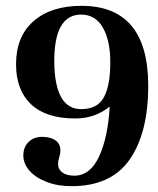

<svg xmlns="http://www.w3.org/2000/svg" viewBox="-20 -627 540 658"><path d="M225 11Q176 11 139 -4Q102 -18 81 -42Q60 -66 60 -94Q60 -123 78 -140.5Q96 -158 124 -158Q153 -158 170 -146Q187 -134 187 -112Q187 -100 183 -88Q179 -76 179 -65Q179 -47 193.5 -36Q208 -25 235 -25Q289 -25 319.5 -90.5Q350 -156 356 -262Q306 -221 238 -221Q138 -221 86.5 -269.5Q35 -318 35 -407Q35 -502 95 -554.5Q155 -607 259 -607Q488 -607 488 -333Q488 -172 424.5 -80.5Q361 11 225 11ZM258 -253Q314 -253 336 -293.5Q358 -334 358 -413Q358 -488 332.5 -532.5Q307 -577 258 -577Q165 -577 166 -414Q168 -253 258 -253Z"/></svg>

Font: UnnaBold
Style: Bold
Weight: 700
Designer: Jorge de Buen Unna
Foundry: Omnibus-Type
Version: Version 2.008;hotconv 1.0.109;makeotfexe 2.5.65596